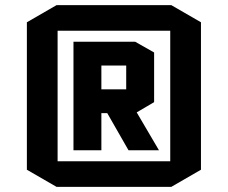

<svg xmlns="http://www.w3.org/2000/svg" viewBox="-20 -725 890 750"><path d="M601 -138H482L399 -283H376V-138H267V-562H508L582 -520V-326L514 -286ZM376 -469V-376H473V-469ZM765 -62 649 5H201L85 -62V-638L201 -705H649L765 -638ZM205 -605V-95H645V-605Z"/></svg>

Font: Quantico
Style: Bold
Weight: 700
Designer: Matt Desmond
Foundry: MADtype
Version: Version 2.002